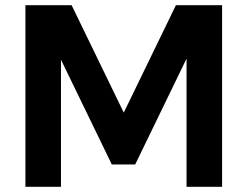

<svg xmlns="http://www.w3.org/2000/svg" viewBox="-20 -720 954 740"><path d="M658 -700H836V0H699V-494L501 -86H411L215 -490V0H78V-700H256L457 -286Z"/></svg>

Font: NT Somic Bold
Style: Regular
Weight: 700
Designer: Ravid Balaliev — lead type designer, mastering
Michael Voronin — secret advisor, marketing
Ivan Kovalenko — best boy
Foundry: NT Type
Version: Version 0.7